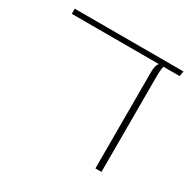

<svg xmlns="http://www.w3.org/2000/svg" viewBox="-131 -730 894 876"><g transform="rotate(30 316.0 -292.0)"><path d="M471 0V-509Q471 -519 472.5 -528.5Q474 -538 477 -546Q480 -554 484 -557H508Q506 -550 504.5 -536.5Q503 -523 503 -509V0ZM25 -557V-584H598L593 -557Z"/></g></svg>

Font: Noto Sans Hebrew Light
Style: Regular
Weight: 100
Version: Version 3.000